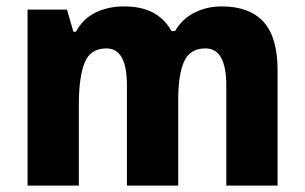

<svg xmlns="http://www.w3.org/2000/svg" viewBox="-20 -672 950 599"><path d="M672 -652Q758 -652 802 -604Q846 -556 846 -452V-93H686V-405Q686 -521 621 -521Q573 -521 554.5 -480.5Q536 -440 536 -361V-93H376V-406Q376 -521 312 -521Q262 -521 244 -476.5Q226 -432 226 -345V-93H66V-642H189L209 -573H217Q238 -613 277.5 -632.5Q317 -652 367 -652Q422 -652 458.5 -632Q495 -612 515 -575H526Q549 -614 587.5 -633Q626 -652 672 -652Z"/></svg>

Font: Noto Sans Telugu UI SemiCondensed ExtraBold
Style: Regular
Weight: 800
Width: 4
Designer: Jelle Bosma - Monotype Design Team
Foundry: Monotype Imaging Inc.
Version: Version 2.005; ttfautohint (v1.8.4.7-5d5b)